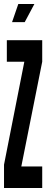

<svg xmlns="http://www.w3.org/2000/svg" viewBox="-23 -935 257 955"><path d="M68 -915 37 -825H100L148 -915ZM-3 0H187V-107H83L187 -628V-735H11V-628H98L-3 -116Z"/></svg>

Font: League Gothic Condensed
Style: Regular
Weight: 400
Width: 3
Designer: Tyler Finck
Foundry: The League of Moveable Type
Version: Version 1.001;PS 001.001;hotconv 1.0.56;makeotf.lib2.0.21325